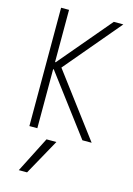

<svg xmlns="http://www.w3.org/2000/svg" viewBox="-145 -802 791 1144"><g transform="rotate(15 250.0 -230.0)"><path d="M142 270H91L203 50H264ZM84 0V-730H133V-408H137L409 -730H468L178 -386L468 0H411L137 -364H133V0Z"/></g></svg>

Font: M PLUS 1 Code Light
Style: Regular
Weight: 300
Designer: Coji Morishita
Foundry: UNDERFOREST DESIGN
Version: Version 1.002